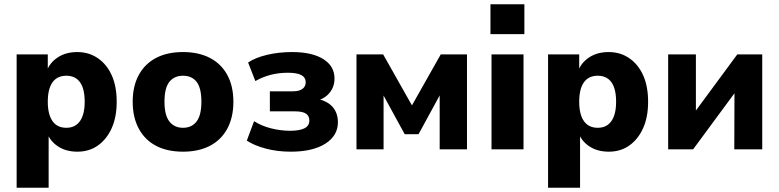

<svg xmlns="http://www.w3.org/2000/svg" viewBox="-20 -700 3650 900"><path d="M58 180V-445H204V-361H197Q210 -403 248.5 -429.5Q287 -456 342 -456Q397 -456 439 -427Q481 -398 504 -346.5Q527 -295 527 -223Q527 -151 503.5 -99Q480 -47 439 -18Q398 11 343 11Q288 11 250 -15Q212 -41 198 -84H208V180ZM291 -101Q333 -101 355 -132.5Q377 -164 377 -223Q377 -284 355 -314.5Q333 -345 291 -345Q248 -345 226 -314Q204 -283 204 -223Q204 -164 226 -132.5Q248 -101 291 -101Z M838 11Q764 11 711.5 -16.5Q659 -44 630.5 -97Q602 -150 602 -223Q602 -296 630.5 -348.5Q659 -401 711.5 -428.5Q764 -456 838 -456Q911 -456 964 -428.5Q1017 -401 1045.5 -348.5Q1074 -296 1074 -223Q1074 -150 1045.5 -97Q1017 -44 964 -16.5Q911 11 838 11ZM838 -101Q879 -101 901.5 -130.5Q924 -160 924 -223Q924 -288 901.5 -316.5Q879 -345 838 -345Q797 -345 774 -316.5Q751 -288 751 -223Q751 -160 774 -130.5Q797 -101 838 -101Z M1343 11Q1280 11 1225.5 -3.5Q1171 -18 1137 -41L1171 -132Q1205 -110 1250 -98.5Q1295 -87 1340 -87Q1384 -87 1407 -98.5Q1430 -110 1430 -135Q1430 -157 1414 -167.5Q1398 -178 1363 -178H1245V-272H1353Q1383 -272 1398 -283.5Q1413 -295 1413 -314Q1413 -337 1392.5 -348Q1372 -359 1330 -359Q1286 -359 1248 -349Q1210 -339 1177 -320L1143 -407Q1177 -430 1232 -443Q1287 -456 1349 -456Q1443 -456 1495.5 -423Q1548 -390 1548 -332Q1548 -293 1524.5 -264.5Q1501 -236 1460 -227V-238Q1494 -232 1517 -217.5Q1540 -203 1552 -180Q1564 -157 1564 -127Q1564 -64 1505 -26.5Q1446 11 1343 11Z M1651 0V-445H1776L1911 -206L2046 -445H2169V0H2041V-306H2070L1942 -71H1877L1748 -307H1778V0Z M2279 -540V-680H2438V-540ZM2284 0V-445H2434V0Z M2549 180V-445H2695V-361H2688Q2701 -403 2739.5 -429.5Q2778 -456 2833 -456Q2888 -456 2930 -427Q2972 -398 2995 -346.5Q3018 -295 3018 -223Q3018 -151 2994.5 -99Q2971 -47 2930 -18Q2889 11 2834 11Q2779 11 2741 -15Q2703 -41 2689 -84H2699V180ZM2782 -101Q2824 -101 2846 -132.5Q2868 -164 2868 -223Q2868 -284 2846 -314.5Q2824 -345 2782 -345Q2739 -345 2717 -314Q2695 -283 2695 -223Q2695 -164 2717 -132.5Q2739 -101 2782 -101Z M3112 0V-445H3242V-129H3203L3436 -445H3553V0H3422L3423 -316H3462L3229 0Z"/></svg>

Font: Nunito Sans 12pt ExtraLight
Style: Weight 830 Width 84 Optical size 12.0 YTLC 445
Weight: 830
Width: 4
Designer: Vernon Adams
Foundry: Vernon Adams
Version: Version 3.101;gftools[0.9.27]